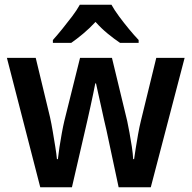

<svg xmlns="http://www.w3.org/2000/svg" viewBox="-20 -786 804 806"><path d="M427 -239Q423 -255 417 -282Q411 -309 404.5 -339Q398 -369 392 -395Q386 -421 383 -436H380Q377 -420 371.5 -393.5Q366 -367 359.5 -337.5Q353 -308 347 -281.5Q341 -255 337 -238L282 0H149L9 -543H130L190 -294Q196 -267 201.5 -234Q207 -201 212 -170.5Q217 -140 219 -118H223Q225 -138 229.5 -167.5Q234 -197 239.5 -227Q245 -257 250 -278L316 -543H450L514 -278Q518 -259 523.5 -229.5Q529 -200 533.5 -170Q538 -140 539 -118H543Q545 -134 549.5 -162Q554 -190 559.5 -221.5Q565 -253 572 -281L636 -543H755L613 0H478ZM448 -766Q460 -744 480 -717Q500 -690 521.5 -664Q543 -638 562 -618V-606H484Q460 -622 432.5 -644.5Q405 -667 381 -694Q356 -667 329 -644.5Q302 -622 279 -606H202V-618Q220 -638 241.5 -664.5Q263 -691 283 -717.5Q303 -744 315 -766Z"/></svg>

Font: Noto Sans Sinhala UI SemiCondensed SemiBold
Style: Regular
Weight: 600
Width: 4
Designer: Jelle Bosma - Monotype Design Team
Foundry: Monotype Imaging Inc.
Version: Version 2.006; ttfautohint (v1.8.4.7-5d5b)